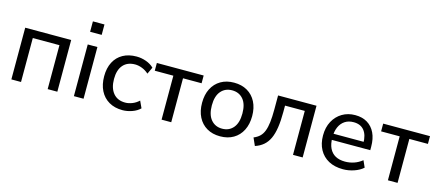

<svg xmlns="http://www.w3.org/2000/svg" viewBox="-51 -1218 3996 1747"><g transform="rotate(15 1947.5 -345.0)"><path d="M78 0V-487H511V0H420V-414H169V0Z M658 -604V-702H767V-604ZM667 0V-487H758V0Z M1126 9Q1052 9 998 -22.5Q944 -54 915 -111.5Q886 -169 886 -247Q886 -324 915 -380Q944 -436 998 -466Q1052 -496 1126 -496Q1172 -496 1216.5 -480Q1261 -464 1290 -435L1260 -371Q1231 -397 1197 -410Q1163 -423 1132 -423Q1059 -423 1019 -377Q979 -331 979 -246Q979 -161 1019 -112.5Q1059 -64 1132 -64Q1163 -64 1197 -77Q1231 -90 1260 -117L1290 -52Q1261 -23 1215.5 -7Q1170 9 1126 9Z M1493 0V-414H1318V-487H1759V-414H1584V0Z M2045 9Q1973 9 1920 -22Q1867 -53 1838 -110Q1809 -167 1809 -244Q1809 -321 1838 -377.5Q1867 -434 1920 -465Q1973 -496 2045 -496Q2117 -496 2170 -465Q2223 -434 2252 -377.5Q2281 -321 2281 -244Q2281 -167 2252 -110Q2223 -53 2170 -22Q2117 9 2045 9ZM2045 -63Q2111 -63 2150 -109.5Q2189 -156 2189 -244Q2189 -332 2150 -378Q2111 -424 2045 -424Q1980 -424 1940.5 -378Q1901 -332 1901 -244Q1901 -156 1940.5 -109.5Q1980 -63 2045 -63Z M2375 12 2343 -60Q2377 -74 2399.5 -95.5Q2422 -117 2435 -151Q2448 -185 2454 -235Q2460 -285 2460 -356V-487H2822V0H2731V-414H2545V-354Q2545 -270 2535.5 -207.5Q2526 -145 2506 -102Q2486 -59 2453.5 -31Q2421 -3 2375 12Z M3203 9Q3124 9 3067.5 -21.5Q3011 -52 2980 -108.5Q2949 -165 2949 -242Q2949 -318 2979.5 -375Q3010 -432 3063.5 -464Q3117 -496 3186 -496Q3253 -496 3300.5 -467Q3348 -438 3373.5 -384.5Q3399 -331 3399 -256V-223H3020V-281H3339L3322 -267Q3322 -345 3288 -387.5Q3254 -430 3188 -430Q3140 -430 3106 -407.5Q3072 -385 3054 -344.5Q3036 -304 3036 -251V-245Q3036 -185 3055.5 -144.5Q3075 -104 3112 -83.5Q3149 -63 3203 -63Q3246 -63 3286.5 -76.5Q3327 -90 3363 -119L3391 -56Q3358 -26 3306.5 -8.5Q3255 9 3203 9Z M3625 0V-414H3450V-487H3891V-414H3716V0Z"/></g></svg>

Font: Nunito Sans 12pt Medium
Style: Regular
Weight: 500
Designer: Vernon Adams
Foundry: Vernon Adams
Version: Version 3.101;gftools[0.9.27]